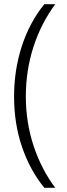

<svg xmlns="http://www.w3.org/2000/svg" viewBox="-20 -736 317 914"><path d="M47 -276Q47 -403 84 -516.5Q121 -630 191 -716H243Q175 -624 139 -512Q103 -400 103 -277Q103 -153 140 -41.5Q177 70 243 158H191Q123 75 85 -36Q47 -147 47 -276Z"/></svg>

Font: Noto Sans Gujarati UI Condensed Light
Style: Regular
Weight: 300
Width: 3
Designer: Jelle Bosma - Monotype Design Team, Universal Thirst
Foundry: Monotype Imaging Inc.
Version: Version 2.106; ttfautohint (v1.8.4.7-5d5b)